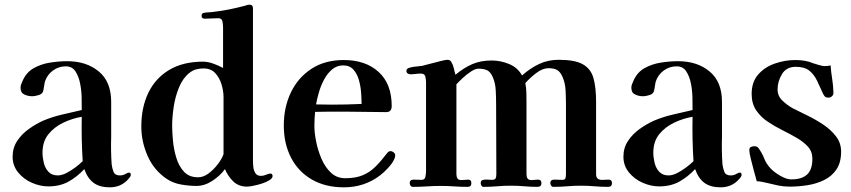

<svg xmlns="http://www.w3.org/2000/svg" viewBox="-20 -796 3645 822"><path d="M334 -106Q331 -153 330 -200.5Q329 -248 330 -296Q289 -289 250.5 -270.5Q212 -252 187 -221Q162 -190 162 -142Q162 -122 167.5 -99Q173 -76 187.5 -60.5Q202 -45 227 -45Q245 -45 265 -55.5Q285 -66 303.5 -80Q322 -94 334 -106ZM540 -47Q540 -43 536.5 -38Q533 -33 530 -30Q499 6 450 6Q407 6 381 -13Q355 -32 341 -72Q309 -38 272.5 -18Q236 2 187 2Q152 2 116.5 -13.5Q81 -29 57.5 -58Q34 -87 34 -125Q34 -163 53.5 -192.5Q73 -222 103 -243.5Q133 -265 164 -279Q204 -296 246 -305.5Q288 -315 330 -325V-329Q330 -347 329.5 -377.5Q329 -408 323 -438.5Q317 -469 303 -490.5Q289 -512 262 -512Q231 -512 206.5 -494Q182 -476 172 -446Q170 -437 169 -428.5Q168 -420 166 -411Q164 -395 147.5 -389.5Q131 -384 117 -384Q100 -384 84 -391.5Q68 -399 68 -420Q68 -428 70.5 -434.5Q73 -441 76 -448Q92 -486 124 -504Q156 -522 194.5 -528Q233 -534 268 -534Q350 -534 403 -490Q456 -446 456 -360V-209Q455 -181 455.5 -151.5Q456 -122 458 -93Q460 -76 466 -60.5Q472 -45 493 -45Q507 -45 516.5 -51Q526 -57 534 -57Q538 -57 539 -53Q540 -49 540 -47Z M937 -380Q937 -406 928.5 -434.5Q920 -463 901.5 -483Q883 -503 851 -503Q835 -503 820 -499Q805 -495 791 -484Q763 -462 746.5 -422Q730 -382 723.5 -337.5Q717 -293 717 -259Q717 -231 720.5 -193.5Q724 -156 735 -120Q746 -84 768 -60.5Q790 -37 828 -37Q851 -37 873 -53.5Q895 -70 912.5 -93Q930 -116 937 -136ZM1147 -42Q1147 -33 1133.5 -24.5Q1120 -16 1101 -10Q1082 -4 1064 -0.5Q1046 3 1038 3Q1002 3 979 -19Q956 -41 943 -72Q923 -44 889.5 -22Q856 0 821 0Q790 0 755.5 -6Q721 -12 694 -30Q639 -67 612 -128.5Q585 -190 585 -254Q585 -337 615.5 -399.5Q646 -462 705 -497Q764 -532 849 -532Q870 -532 893.5 -523.5Q917 -515 935 -505V-678Q935 -689 932.5 -703.5Q930 -718 915 -718Q900 -718 885.5 -717Q871 -716 857 -716Q843 -716 843 -728Q843 -740 854 -741Q862 -743 870 -743Q878 -743 885 -744Q904 -746 922 -749Q940 -752 958 -755Q977 -759 995 -763Q1013 -767 1031 -772Q1036 -774 1040 -775Q1044 -776 1048 -776Q1063 -776 1063 -760V-109Q1063 -97 1064.5 -81.5Q1066 -66 1073.5 -54.5Q1081 -43 1097 -43Q1108 -43 1119.5 -48Q1131 -53 1138 -53Q1143 -53 1145 -49.5Q1147 -46 1147 -42Z M1528 -351Q1528 -371 1526 -399Q1524 -427 1516.5 -453.5Q1509 -480 1493 -498Q1477 -516 1449 -516Q1422 -516 1401.5 -498.5Q1381 -481 1367 -454.5Q1353 -428 1345 -399.5Q1337 -371 1333 -349Q1350 -349 1366.5 -348.5Q1383 -348 1399 -348Q1464 -348 1528 -351ZM1672 -130Q1672 -127 1670.5 -121.5Q1669 -116 1667 -113Q1660 -97 1641 -76.5Q1622 -56 1607 -45Q1540 6 1452 6Q1373 6 1315 -27.5Q1257 -61 1226 -121Q1195 -181 1195 -259Q1195 -337 1225.5 -400.5Q1256 -464 1313.5 -501.5Q1371 -539 1452 -539Q1545 -539 1601 -488Q1657 -437 1657 -342Q1657 -316 1633 -316Q1589 -316 1545 -317Q1501 -318 1457 -318Q1425 -318 1393 -318Q1361 -318 1329 -317Q1326 -287 1326 -256Q1326 -228 1333.5 -190Q1341 -152 1356.5 -116Q1372 -80 1397 -56.5Q1422 -33 1458 -33Q1503 -33 1533.5 -46Q1564 -59 1588 -83Q1612 -107 1637 -140Q1640 -144 1643.5 -146.5Q1647 -149 1652 -149Q1659 -149 1665.5 -143.5Q1672 -138 1672 -130Z M2600 -12Q2600 4 2583 4Q2554 4 2525 1.5Q2496 -1 2467 -1Q2438 -1 2408.5 1.5Q2379 4 2349 4Q2343 4 2339.5 -1.5Q2336 -7 2336 -12Q2336 -27 2354 -27Q2362 -27 2370.5 -26.5Q2379 -26 2387 -26Q2399 -26 2401 -33.5Q2403 -41 2403 -51V-348Q2403 -375 2401.5 -407.5Q2400 -440 2389 -465Q2380 -487 2366.5 -495.5Q2353 -504 2330 -504Q2302 -504 2274 -482Q2246 -460 2229 -440Q2233 -420 2233.5 -399.5Q2234 -379 2234 -359Q2234 -282 2234 -205Q2234 -128 2234 -51Q2234 -39 2238.5 -32Q2243 -25 2256 -25Q2263 -25 2269.5 -26Q2276 -27 2283 -27Q2298 -27 2298 -12Q2298 4 2281 4Q2253 4 2224.5 1.5Q2196 -1 2167 -1Q2138 -1 2109 1.5Q2080 4 2051 4Q2044 4 2041 -1.5Q2038 -7 2038 -12Q2038 -23 2047 -25.5Q2056 -28 2067.5 -27Q2079 -26 2085 -26Q2099 -26 2102 -32.5Q2105 -39 2105 -51Q2105 -125 2104.5 -199.5Q2104 -274 2104 -348Q2104 -375 2102.5 -407.5Q2101 -440 2090 -465Q2080 -488 2066 -495Q2052 -502 2028 -502Q2015 -502 1996 -489.5Q1977 -477 1960 -461Q1943 -445 1934 -435Q1934 -339 1934 -243Q1934 -147 1934 -51Q1934 -39 1938.5 -32Q1943 -25 1956 -25Q1963 -25 1970 -26Q1977 -27 1984 -27Q1998 -27 1998 -12Q1998 4 1982 4Q1953 4 1924.5 2Q1896 0 1867 0Q1837 0 1807.5 2Q1778 4 1748 4Q1741 4 1737.5 -1.5Q1734 -7 1734 -12Q1734 -27 1751 -27Q1759 -27 1767.5 -26.5Q1776 -26 1785 -26Q1799 -26 1801.5 -40Q1804 -54 1804 -64Q1804 -159 1804 -254Q1804 -349 1804 -444Q1804 -455 1801 -468Q1798 -481 1782 -481Q1771 -481 1759.5 -479.5Q1748 -478 1737 -478Q1731 -478 1725.5 -481.5Q1720 -485 1720 -492Q1720 -499 1724.5 -502Q1729 -505 1733 -506Q1746 -510 1760 -511Q1774 -512 1787 -514Q1799 -517 1821.5 -523Q1844 -529 1866 -534.5Q1888 -540 1896 -540Q1908 -540 1913 -529Q1920 -518 1923 -503.5Q1926 -489 1930 -476Q1966 -506 2002 -521.5Q2038 -537 2085 -537Q2123 -537 2159.5 -522Q2196 -507 2215 -473Q2250 -504 2288 -522Q2326 -540 2372 -540Q2441 -540 2475 -521Q2509 -502 2520.5 -462.5Q2532 -423 2532 -359Q2532 -282 2532 -205Q2532 -128 2532 -51Q2532 -35 2540.5 -30Q2549 -25 2561.5 -26Q2574 -27 2585 -27Q2600 -27 2600 -12Z M2949 -106Q2946 -153 2945 -200.5Q2944 -248 2945 -296Q2904 -289 2865.5 -270.5Q2827 -252 2802 -221Q2777 -190 2777 -142Q2777 -122 2782.5 -99Q2788 -76 2802.5 -60.5Q2817 -45 2842 -45Q2860 -45 2880 -55.5Q2900 -66 2918.5 -80Q2937 -94 2949 -106ZM3155 -47Q3155 -43 3151.5 -38Q3148 -33 3145 -30Q3114 6 3065 6Q3022 6 2996 -13Q2970 -32 2956 -72Q2924 -38 2887.5 -18Q2851 2 2802 2Q2767 2 2731.5 -13.5Q2696 -29 2672.5 -58Q2649 -87 2649 -125Q2649 -163 2668.5 -192.5Q2688 -222 2718 -243.5Q2748 -265 2779 -279Q2819 -296 2861 -305.5Q2903 -315 2945 -325V-329Q2945 -347 2944.5 -377.5Q2944 -408 2938 -438.5Q2932 -469 2918 -490.5Q2904 -512 2877 -512Q2846 -512 2821.5 -494Q2797 -476 2787 -446Q2785 -437 2784 -428.5Q2783 -420 2781 -411Q2779 -395 2762.5 -389.5Q2746 -384 2732 -384Q2715 -384 2699 -391.5Q2683 -399 2683 -420Q2683 -428 2685.5 -434.5Q2688 -441 2691 -448Q2707 -486 2739 -504Q2771 -522 2809.5 -528Q2848 -534 2883 -534Q2965 -534 3018 -490Q3071 -446 3071 -360V-209Q3070 -181 3070.5 -151.5Q3071 -122 3073 -93Q3075 -76 3081 -60.5Q3087 -45 3108 -45Q3122 -45 3131.5 -51Q3141 -57 3149 -57Q3153 -57 3154 -53Q3155 -49 3155 -47Z M3581 -147Q3581 -100 3561 -70.5Q3541 -41 3508 -25Q3475 -9 3436.5 -3Q3398 3 3360 3Q3335 3 3311 -2Q3287 -7 3263 -13Q3253 -15 3242 -17.5Q3231 -20 3220 -20Q3216 -34 3208.5 -61.5Q3201 -89 3194.5 -115.5Q3188 -142 3188 -153Q3188 -164 3195 -167Q3202 -170 3210 -170Q3222 -170 3228 -161Q3243 -140 3252 -117Q3261 -94 3280 -74Q3294 -59 3320.5 -43.5Q3347 -28 3368 -28Q3413 -28 3435.5 -49Q3458 -70 3458 -116Q3458 -147 3439 -168Q3420 -189 3390.5 -206Q3361 -223 3328 -239.5Q3295 -256 3265.5 -276Q3236 -296 3217 -324.5Q3198 -353 3198 -394Q3198 -445 3226 -477Q3254 -509 3297.5 -524Q3341 -539 3385 -539Q3405 -539 3424 -536Q3443 -533 3462 -525Q3471 -522 3486.5 -517.5Q3502 -513 3511 -513Q3524 -513 3536 -516Q3538 -488 3542.5 -460Q3547 -432 3548 -404V-401Q3549 -391 3542.5 -384.5Q3536 -378 3527 -378Q3517 -378 3512.5 -382Q3508 -386 3504 -394Q3491 -423 3478.5 -449.5Q3466 -476 3445.5 -493Q3425 -510 3387 -510Q3347 -510 3328 -479Q3309 -448 3309 -413Q3309 -385 3330 -365Q3351 -345 3373 -333Q3400 -319 3435.5 -302Q3471 -285 3504 -263Q3537 -241 3559 -212.5Q3581 -184 3581 -147Z"/></svg>

Font: Kaisei Decol
Style: Bold
Weight: 700
Designer: Font-Kai, 金井和夫
Foundry: KAZUO KANAI
Version: Version 5.003